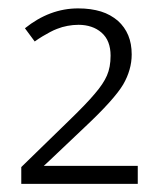

<svg xmlns="http://www.w3.org/2000/svg" viewBox="-20 -736 387 462"><path d="M311.5 -293.5H31.2V-334L144 -443.8Q188 -486.3 208 -510.3Q229 -534.7 237.3 -554.2Q246.1 -574.2 246.1 -602.1Q246.1 -620.1 240.7 -634Q235.4 -647.9 224.1 -657.7Q213.4 -667 199.5 -671.6Q185.5 -676.3 168.9 -676.3Q155.8 -676.3 142.6 -673.8Q129.4 -671.4 117.2 -666.5Q109.4 -663.6 100.6 -658.9Q91.8 -654.3 82.5 -648.7Q73.2 -643.1 63.5 -636.2L40 -668Q99.6 -715.8 168 -715.8Q183.6 -715.8 197.5 -713.9Q211.4 -711.9 223.1 -708.3Q234.9 -704.6 244.9 -699Q254.9 -693.4 263.7 -686Q280.3 -670.9 288.6 -650.9Q296.9 -630.9 296.9 -605Q296.9 -586.4 291.7 -568.4Q286.6 -550.3 276.4 -532.7Q254.9 -496.6 184.1 -430.2L99.1 -349.6L85.4 -336.9H104H311.5Z"/></svg>

Font: Sahel Light FD
Style: Light-FD
Weight: 300
Foundry: Saber Rastikerdar (saber.rastikerdar@gmail.com)
Version: Version 3.3.0